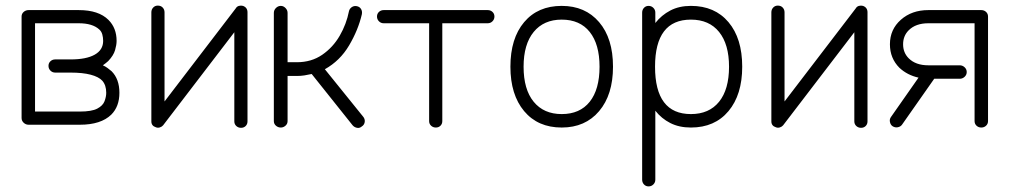

<svg xmlns="http://www.w3.org/2000/svg" viewBox="-20 -442 3602 685"><path d="M82 3Q72 3 64.5 -4Q57 -11 57 -21V-383Q57 -393 64.5 -399.5Q72 -406 82 -406H261Q332 -406 367 -371Q396 -342 396 -296Q396 -282 390.5 -263Q385 -244 366 -224Q362 -220 357 -216.5Q352 -213 347 -209Q356 -205 363.5 -199.5Q371 -194 378 -188Q406 -160 406 -111Q406 -62 377 -33Q340 3 265 3ZM105 -44H265Q307 -44 327 -54.5Q347 -65 353 -81Q359 -97 359 -111Q359 -138 345 -154Q332 -168 303.5 -175.5Q275 -183 232 -183H177Q167 -183 160 -190Q153 -197 153 -207Q153 -217 160 -223.5Q167 -230 177 -230H232Q288 -230 318 -247Q348 -264 348 -296Q348 -308 345 -319Q342 -330 334 -337Q310 -359 261 -359H105Z M840 14Q830 14 823 7.5Q816 1 816 -9V-327L562 5Q558 10 550.5 12.5Q543 15 536 12Q520 7 520 -9V-398Q520 -408 526.5 -415Q533 -422 543 -422Q554 -422 560.5 -415Q567 -408 567 -398V-80L821 -412Q825 -419 832.5 -421Q840 -423 847 -421Q863 -415 863 -398V-9Q863 1 856.5 7.5Q850 14 840 14Z M982 13Q972 13 964.5 6.5Q957 0 957 -10V-396Q957 -406 964.5 -413.5Q972 -421 982 -421Q991 -421 998.5 -413.5Q1006 -406 1006 -396V-220H1039Q1091 -220 1129.5 -246.5Q1168 -273 1192 -314.5Q1216 -356 1225 -402Q1227 -411 1235 -416.5Q1243 -422 1253 -420Q1263 -418 1268 -410Q1273 -402 1271 -391Q1258 -335 1225.5 -280Q1193 -225 1139 -195L1277 -24Q1283 -15 1281 -5.5Q1279 4 1271 9Q1263 16 1253.5 14Q1244 12 1238 5L1092 -178Q1079 -175 1066 -173Q1053 -171 1039 -171H1006V-10Q1006 0 998.5 6.5Q991 13 982 13Z M1535 13Q1525 13 1518 6.5Q1511 0 1511 -10V-359H1349Q1339 -359 1332 -366Q1325 -373 1325 -383Q1325 -393 1332 -399.5Q1339 -406 1349 -406H1720Q1730 -406 1737 -399.5Q1744 -393 1744 -383Q1744 -373 1737 -366Q1730 -359 1720 -359H1558V-10Q1558 0 1551.5 6.5Q1545 13 1535 13Z M1984 13Q1899 13 1850 -45.5Q1801 -104 1801 -204Q1801 -305 1850 -363Q1899 -421 1984 -421Q2068 -421 2117.5 -363Q2167 -305 2167 -204Q2167 -104 2117.5 -45.5Q2068 13 1984 13ZM1984 -35Q2049 -35 2084 -79Q2119 -123 2119 -204Q2119 -284 2084 -328Q2049 -372 1984 -372Q1920 -372 1884 -328Q1848 -284 1848 -204Q1848 -123 1884 -79Q1920 -35 1984 -35Z M2294 223Q2284 223 2277.5 216Q2271 209 2271 199V-397Q2271 -407 2277.5 -414Q2284 -421 2294 -421Q2304 -421 2311 -414Q2318 -407 2318 -397V-360Q2340 -388 2371.5 -404.5Q2403 -421 2445 -421Q2530 -421 2579 -363Q2628 -305 2628 -204Q2628 -104 2579 -45.5Q2530 13 2445 13Q2403 13 2371.5 -3Q2340 -19 2318 -47V199Q2318 209 2311 216Q2304 223 2294 223ZM2445 -35Q2510 -35 2545.5 -79Q2581 -123 2581 -204Q2581 -284 2545.5 -328Q2510 -372 2445 -372Q2317 -372 2317 -204Q2317 -35 2445 -35Z M3052 14Q3042 14 3035 7.5Q3028 1 3028 -9V-327L2774 5Q2770 10 2762.5 12.5Q2755 15 2748 12Q2732 7 2732 -9V-398Q2732 -408 2738.5 -415Q2745 -422 2755 -422Q2766 -422 2772.5 -415Q2779 -408 2779 -398V-80L3033 -412Q3037 -419 3044.5 -421Q3052 -423 3059 -421Q3075 -415 3075 -398V-9Q3075 1 3068.5 7.5Q3062 14 3052 14Z M3481 13Q3471 13 3464 6.5Q3457 0 3457 -10V-359H3292Q3247 -359 3222 -334Q3202 -314 3202 -284Q3202 -254 3222 -234Q3247 -209 3292 -209H3404Q3414 -209 3421.5 -202Q3429 -195 3429 -185Q3429 -175 3421.5 -168Q3414 -161 3404 -161H3313L3198 3Q3193 10 3183 12Q3173 14 3164 8Q3157 3 3155 -7Q3153 -17 3159 -25L3257 -165Q3217 -174 3189 -200Q3155 -234 3155 -284Q3155 -337 3194 -371.5Q3233 -406 3292 -406H3481Q3491 -406 3498 -399.5Q3505 -393 3505 -383V-10Q3505 0 3498 6.5Q3491 13 3481 13Z"/></svg>

Font: Zen Kurenaido
Style: ARC
Weight: 400
Designer: Yoshimichi Ohira
Foundry: Positype
Version: Version 1.001